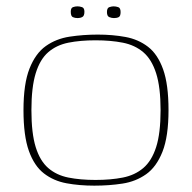

<svg xmlns="http://www.w3.org/2000/svg" viewBox="-20 -578 605 605"><path d="M277 7Q230 7 189.5 -0.5Q149 -8 118.5 -31.5Q88 -55 71 -102.5Q54 -150 54 -231Q54 -314 73 -362Q92 -410 124.5 -433Q157 -456 199.5 -462.5Q242 -469 288 -469Q335 -469 375.5 -461.5Q416 -454 446.5 -430.5Q477 -407 494 -359.5Q511 -312 511 -231Q511 -148 492 -100Q473 -52 440.5 -29Q408 -6 366 0.5Q324 7 277 7ZM281 -11Q329 -11 367 -18.5Q405 -26 431.5 -48.5Q458 -71 472 -114.5Q486 -158 486 -231Q486 -303 472 -347Q458 -391 431.5 -413.5Q405 -436 367 -443.5Q329 -451 281 -451Q233 -451 195.5 -443.5Q158 -436 132 -413.5Q106 -391 92.5 -347Q79 -303 79 -231Q79 -158 92.5 -114.5Q106 -71 132 -48.5Q158 -26 195.5 -18.5Q233 -11 281 -11ZM339 -521Q332 -521 324.5 -524Q317 -527 317 -540Q317 -553 324.5 -555.5Q332 -558 338 -558Q345 -558 352.5 -555.5Q360 -553 360 -540Q360 -527 354 -524Q348 -521 339 -521ZM225 -521Q216 -521 209.5 -524Q203 -527 203 -541Q203 -553 210 -555.5Q217 -558 224 -558Q231 -558 238.5 -555.5Q246 -553 246 -541Q246 -528 239.5 -524.5Q233 -521 225 -521Z"/></svg>

Font: Genos Thin
Style: Regular
Weight: 100
Designer: Robert E. Leuschke
Foundry: Robert E. Leuschke
Version: Version 1.010